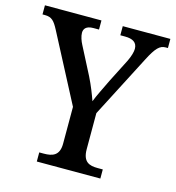

<svg xmlns="http://www.w3.org/2000/svg" viewBox="-110 -805 819 896"><g transform="rotate(15 300.0 -357.0)"><path d="M149 0H456V-44H431C391 -44 359 -54 359 -116V-290L515 -592C546 -652 564 -670 592 -670H603V-714H373V-670H396C433 -670 455 -657 455 -626C455 -612 449 -590 437 -565L379 -451C359 -409 338 -368 327 -339C316 -370 302 -407 282 -447L213 -581C205 -596 197 -618 197 -635C197 -654 208 -670 243 -670H270V-714H-3V-670H9C42 -670 55 -655 75 -617L246 -290V-112C246 -54 212 -44 171 -44H149Z"/></g></svg>

Font: Noto Serif Hebrew SemiCondensed Medium
Style: Regular
Weight: 500
Width: 4
Designer: Monotype Design Team
Foundry: Monotype Imaging Inc.
Version: Version 2.004